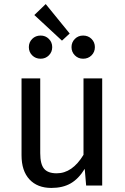

<svg xmlns="http://www.w3.org/2000/svg" viewBox="-20 -913 615 945"><path d="M483 0H404L397 -82Q367 -33 328 -10.5Q289 12 233 12Q164 12 125 -30Q86 -72 86 -149V-527H178V-159Q178 -105 197 -82.5Q216 -60 259 -60Q336 -60 391 -151V-527H483ZM323 -748 285 -713 149 -839 205 -893ZM237 -681Q237 -657 220.5 -640.5Q204 -624 180 -624Q155 -624 138.5 -640.5Q122 -657 122 -681Q122 -705 138.5 -721.5Q155 -738 180 -738Q204 -738 220.5 -721.5Q237 -705 237 -681ZM447 -681Q447 -657 430.5 -640.5Q414 -624 389 -624Q365 -624 348.5 -640.5Q332 -657 332 -681Q332 -705 348.5 -721.5Q365 -738 389 -738Q414 -738 430.5 -721.5Q447 -705 447 -681Z"/></svg>

Font: Fira GO
Style: Regular
Weight: 400
Designer: Carrois Corporate
Foundry: Carrois Corporate GbR
Version: Version 0.300